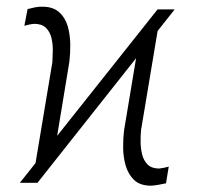

<svg xmlns="http://www.w3.org/2000/svg" viewBox="-20 -557 599 585"><path d="M40.5 0H94.2L512.2 -528.3H460ZM84.5 -37.6 143.6 -79.1 191.4 -369.1Q194.3 -392.6 194.1 -421.6Q193.8 -450.7 186.5 -476.6Q179.2 -502.4 160.9 -519.3Q142.6 -536.1 110.8 -536.6Q98.6 -537.1 86.9 -534.7Q75.2 -532.2 64 -529.3L54.2 -478.5Q62 -480.5 69.3 -482.2Q76.7 -483.9 84.5 -484.4Q106.9 -484.4 119.4 -472.7Q131.8 -460.9 136.5 -442.4Q141.1 -423.8 140.9 -403.8Q140.6 -383.8 139.6 -367.7ZM464.8 -490.2 406.2 -449.2 357.9 -159.2Q355 -135.7 355.2 -106.9Q355.5 -78.1 363 -52.2Q370.6 -26.4 388.2 -9Q405.8 8.3 439 8.8Q451.2 8.3 462.6 6.1Q474.1 3.9 485.8 1.5L494.1 -49.3Q487.3 -47.4 480 -45.9Q472.7 -44.4 465.3 -43.5Q442.4 -43.5 430.2 -55.4Q418 -67.4 413.3 -85.4Q408.7 -103.5 408.4 -123.8Q408.2 -144 409.7 -160.2Z"/></svg>

Font: Roboto Condensed Light
Style: Italic
Weight: 300
Italic angle: -12°
Designer: Christian Robertson
Foundry: Google
Version: Version 3.0; 2020